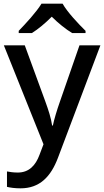

<svg xmlns="http://www.w3.org/2000/svg" viewBox="-20 -852 567 1046"><path d="M321 -832H206C179 -787 119 -722 82 -684V-672H154C189 -694 226 -725 262 -761C298 -725 338 -693 373 -672H446V-684C408 -721 346 -787 321 -832ZM1 -605 217 -66 195 -8C174 49 138 88 77 88C54 88 32 85 18 82V166C35 170 59 174 92 174C196 174 257 111 296 7L527 -605H413L307 -300C290 -252 275 -202 268 -168H264C258 -210 244 -252 227 -299L115 -605Z"/></svg>

Font: Noto Sans Malayalam UI Medium
Style: Regular
Weight: 500
Designer: Jelle Bosma - Monotype Design Team
Foundry: Monotype Imaging Inc.
Version: Version 2.104